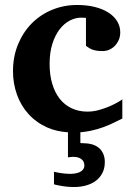

<svg xmlns="http://www.w3.org/2000/svg" viewBox="-20 -520 542 771"><path d="M400.9 130.9Q400.9 155.3 391.6 173.8Q382.3 192.4 366 205.1Q349.6 217.8 326.9 224.4Q304.2 231 277.8 231Q262.2 231 247.6 229.5Q232.9 228 221.7 225.6Q208.5 223.6 196.8 220.2V169.9Q208 172.4 219.2 174.3Q229 175.8 239.7 177Q250.5 178.2 259.8 178.2Q269.5 178.2 280 176.8Q290.5 175.3 299.1 171.6Q307.6 168 313.2 161.1Q318.8 154.3 318.8 144Q318.8 135.3 315.2 128.7Q311.5 122.1 305.4 117.9Q299.3 113.8 291.5 111.8Q283.7 109.9 274.9 109.9Q272 109.9 268.3 110.1Q264.6 110.4 261.2 110.8Q257.3 111.3 252.9 111.8V11.2Q207 8.3 170.4 -7.8Q125.5 -27.8 94.7 -61.8Q64 -95.7 48.1 -140.1Q32.2 -184.6 32.2 -233.9Q32.2 -293 52.5 -342Q72.8 -391.1 107.7 -426.3Q142.6 -461.4 189.5 -480.7Q236.3 -500 290 -500Q329.6 -500 361.3 -491.9Q393.1 -483.9 415.8 -469.2Q438.5 -454.6 450.7 -434.3Q462.9 -414.1 462.9 -390.1Q462.9 -373 456.8 -359.4Q450.7 -345.7 440.9 -335.7Q431.2 -325.7 418.5 -320.3Q405.8 -314.9 392.1 -314.9Q376.5 -314.9 366 -316.9Q355.5 -318.8 348.1 -322Q340.8 -325.2 335.4 -328.9Q330.1 -332.5 325.2 -335.9V-448.2Q318.8 -448.2 315.2 -448.7Q311.5 -449.2 306.2 -449.2Q283.2 -449.2 260.5 -437.5Q237.8 -425.8 219.7 -402.6Q201.7 -379.4 190.4 -344.5Q179.2 -309.6 179.2 -263.2Q179.2 -219.2 189.7 -183.8Q200.2 -148.4 219.7 -123.5Q239.3 -98.6 267.6 -85.2Q295.9 -71.8 331.1 -71.8Q354 -71.8 377 -78.1Q399.9 -84.5 419.2 -92.8Q438.5 -101.1 452.4 -109.1Q466.3 -117.2 471.2 -121.1V-43.9Q458.5 -38.1 440.2 -28.8Q421.9 -19.5 397.7 -10.3Q373.5 -1 342.8 5.4Q324.2 9.3 302.7 11.2V54.2Q304.2 54.7 306.2 54.7Q308.6 55.2 316.9 55.2Q334 55.2 349.4 59.6Q364.7 64 376.2 73.2Q387.7 82.5 394.3 96.9Q400.9 111.3 400.9 130.9Z"/></svg>

Font: Charis SIL
Style: Bold
Weight: 700
Foundry: SIL International
Version: Version 4.112